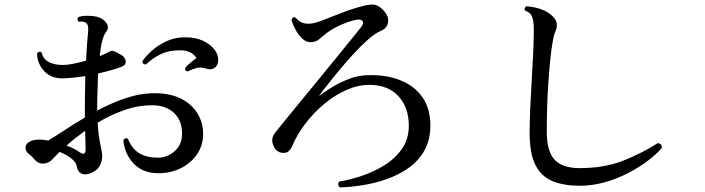

<svg xmlns="http://www.w3.org/2000/svg" viewBox="-20 -785 3040 828"><path d="M368 -37Q346 -29 330 -37Q314 -45 310 -71Q308 -85 287.5 -101.5Q267 -118 237 -130Q227 -120 219 -111.5Q211 -103 205 -97Q190 -81 167.5 -79.5Q145 -78 128 -98Q115 -114 103.5 -122Q92 -130 90 -147Q89 -162 105 -172.5Q121 -183 148 -183Q157 -183 167.5 -182Q178 -181 188 -179Q217 -196 257.5 -223Q298 -250 346 -278V-305Q346 -344 346.5 -382.5Q347 -421 348 -457Q323 -453 299 -450.5Q275 -448 252 -447Q200 -446 170 -479Q140 -512 140 -555Q149 -567 160 -558Q166 -529 192.5 -516.5Q219 -504 253 -505Q273 -505 298.5 -510.5Q324 -516 351 -523Q353 -564 355.5 -596.5Q358 -629 360 -649Q363 -678 351 -686Q346 -691 336.5 -691.5Q327 -692 320 -691Q309 -702 319 -712Q336 -717 358 -717Q380 -717 397 -713Q423 -707 438 -687Q453 -667 438 -648Q418 -623 410 -543Q423 -548 434.5 -553.5Q446 -559 455 -564Q462 -568 473 -563.5Q484 -559 500 -550Q520 -539 522 -521.5Q524 -504 502 -496Q464 -482 403 -468Q402 -432 400.5 -392Q399 -352 399 -311V-308Q458 -340 521.5 -361.5Q585 -383 648 -383Q713 -383 759.5 -360Q806 -337 831 -297Q856 -257 856 -207Q856 -159 830.5 -121Q805 -83 761.5 -60.5Q718 -38 663 -38Q596 -38 556.5 -79.5Q517 -121 512 -181Q516 -187 522 -188.5Q528 -190 532 -186Q549 -143 581 -124Q613 -105 661 -105Q701 -105 733 -133Q765 -161 765 -207Q766 -264 731 -297.5Q696 -331 636 -331Q574 -331 514 -309.5Q454 -288 401 -256Q405 -198 413 -161Q421 -124 421 -113Q421 -91 410 -70Q399 -49 368 -37ZM791 -477Q775 -479 779 -493Q788 -503 802 -515Q816 -527 827 -535Q820 -548 803.5 -557.5Q787 -567 762 -568Q711 -569 675.5 -552.5Q640 -536 609 -507Q594 -507 594 -521Q608 -542 634.5 -566Q661 -590 698.5 -607.5Q736 -625 781 -624Q823 -624 854.5 -609.5Q886 -595 904 -572.5Q922 -550 921 -524Q920 -502 905 -492Q890 -482 870 -489Q845 -497 826.5 -491.5Q808 -486 792 -478ZM326 -127Q349 -112 349 -140Q349 -150 348.5 -171.5Q348 -193 347 -221Q325 -205 304.5 -189Q284 -173 267 -157Q284 -151 299 -143.5Q314 -136 326 -127Z M1446 23Q1432 11 1443 -2Q1487 -9 1538.5 -26Q1590 -43 1636.5 -71.5Q1683 -100 1713 -142.5Q1743 -185 1743 -243Q1743 -322 1698 -370.5Q1653 -419 1573 -419Q1524 -419 1474 -397Q1424 -375 1378.5 -337Q1333 -299 1297 -252Q1261 -205 1240 -155Q1227 -126 1204.5 -125.5Q1182 -125 1168 -141Q1156 -158 1154 -176.5Q1152 -195 1169 -216Q1187 -238 1216 -274Q1245 -310 1281 -353.5Q1317 -397 1355 -443.5Q1393 -490 1428 -533Q1463 -576 1491 -610.5Q1519 -645 1535 -665Q1550 -683 1544 -693Q1538 -703 1519 -700Q1490 -695 1453 -679Q1416 -663 1388 -642Q1372 -629 1356.5 -616Q1341 -603 1318 -603Q1300 -603 1283.5 -618.5Q1267 -634 1255 -656Q1243 -678 1237 -699Q1242 -715 1255 -709Q1269 -693 1282.5 -687.5Q1296 -682 1317 -683Q1336 -684 1372.5 -698Q1409 -712 1453.5 -729.5Q1498 -747 1541 -758Q1577 -768 1596 -764.5Q1615 -761 1634 -740Q1658 -714 1653.5 -688.5Q1649 -663 1623 -652Q1598 -642 1565.5 -613Q1533 -584 1499.5 -547Q1466 -510 1435.5 -473Q1405 -436 1383.5 -408Q1362 -380 1355 -371Q1382 -391 1416 -411.5Q1450 -432 1490 -446.5Q1530 -461 1574 -461Q1651 -462 1710 -437.5Q1769 -413 1802.5 -364.5Q1836 -316 1836 -244Q1836 -181 1810 -135.5Q1784 -90 1741 -60Q1698 -30 1646 -12Q1594 6 1542 14Q1490 22 1446 23Z M2480 16Q2412 16 2363.5 -3.5Q2315 -23 2289.5 -72.5Q2264 -122 2264 -213Q2264 -257 2266.5 -316Q2269 -375 2273 -438.5Q2277 -502 2279.5 -559.5Q2282 -617 2282 -659Q2282 -693 2275 -712Q2268 -731 2245 -739Q2241 -744 2243 -750Q2245 -756 2250 -758Q2325 -752 2362 -716Q2379 -700 2381 -683Q2383 -666 2376 -652Q2367 -635 2358.5 -573Q2350 -511 2344 -418.5Q2338 -326 2338 -216Q2338 -133 2371.5 -96.5Q2405 -60 2480 -60Q2587 -60 2668.5 -92.5Q2750 -125 2817 -168Q2836 -165 2834 -147Q2811 -120 2773.5 -91.5Q2736 -63 2688.5 -38.5Q2641 -14 2588 1Q2535 16 2480 16Z"/></svg>

Font: Zen Old Mincho Medium
Style: Regular
Weight: 500
Designer: Yoshimichi Ohira
Foundry: Positype
Version: Version 1.500